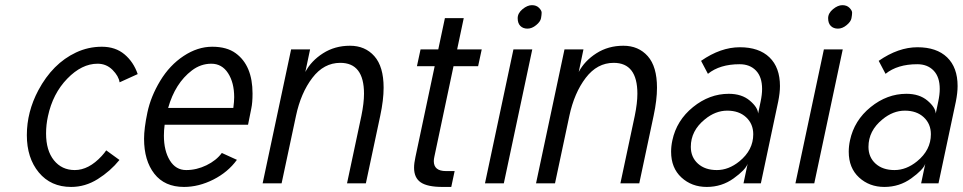

<svg xmlns="http://www.w3.org/2000/svg" viewBox="-20 -717 3766 751"><path d="M447.8 -395Q444.3 -419.4 420.2 -443.6Q396 -467.8 361.8 -467.8Q299.8 -467.8 243.2 -409.4Q186.5 -351.1 167.5 -262.2Q160.2 -229 160.2 -194.8Q160.2 -128.4 190.9 -90.1Q221.7 -51.8 272.5 -51.8Q327.1 -51.8 377.9 -106.9Q388.7 -118.7 395.5 -128.9L447.3 -91.3Q411.6 -47.4 362.5 -16.6Q313.5 14.2 258.3 14.2Q178.7 14.2 131.8 -42.5Q85 -99.1 85 -188.5Q85 -279.3 129.9 -363.8Q186 -468.8 277.3 -511.7Q325.2 -534.2 378.4 -534.2Q431.6 -534.2 467 -504.4Q502.4 -474.6 518.6 -427.2Z M637.7 -294.9H892.6Q896 -319.8 896 -336.9Q896 -393.6 872.1 -430.7Q848.1 -467.8 806.6 -467.8Q765.1 -467.8 730.5 -441.4Q665 -391.6 637.7 -294.9ZM624 -229Q621.1 -207.5 621.1 -186.5Q621.1 -127.4 644.3 -89.6Q667.5 -51.8 708.3 -51.8Q749 -51.8 787.6 -70.6Q826.2 -89.4 847.7 -118.7L906.7 -91.8Q871.6 -43.5 814.5 -14.6Q757.3 14.2 699.7 14.2Q624 14.2 583.7 -37.4Q543.5 -88.9 543.5 -174.3Q543.5 -214.8 556.6 -277.3Q569.8 -339.8 606.7 -400.9Q643.6 -461.9 698.2 -498Q752.9 -534.2 810.1 -534.2Q867.2 -534.2 901.9 -508.8Q967.8 -460.9 967.8 -351.1Q967.8 -314.9 962.9 -292.5Q956.1 -260.3 950.2 -229Z M1403.8 -350.6Q1403.8 -471.2 1311 -471.2Q1246.6 -471.2 1201.7 -412.4Q1156.7 -353.5 1137.7 -263.7L1081.5 0H1007.3L1118.7 -523.9H1192.9L1174.3 -435.5Q1197.3 -479 1243.4 -508.5Q1289.6 -538.1 1348.9 -538.1Q1408.2 -538.1 1444.3 -497.3Q1480.5 -456.5 1480.5 -374Q1480.5 -326.2 1467.3 -264.2L1411.1 0H1337.4L1393.6 -264.2Q1403.8 -314 1403.8 -350.6Z M1680.2 -458H1610.8L1625 -523.9H1694.3L1720.2 -646H1793.9L1768.1 -523.9H1864.3L1850.1 -458H1753.9L1679.2 -105Q1676.8 -94.2 1676.8 -86.9Q1676.8 -47.9 1724.1 -47.9H1758.3L1745.1 14.2H1710.9Q1651.9 14.2 1625.7 -3.7Q1599.6 -21.5 1599.6 -61Q1599.6 -78.6 1605 -103Z M1988.3 -523.9H2062L1950.7 0H1877ZM2043.2 -605Q2025.9 -605 2015.4 -615.5Q2004.9 -626 2004.9 -645.8Q2004.9 -665.5 2023.9 -681.2Q2043 -696.8 2060.5 -696.8Q2078.1 -696.8 2088.4 -686.3Q2098.6 -675.8 2098.6 -667.5Q2098.6 -659.2 2096.2 -645.8Q2093.8 -632.3 2077.1 -618.7Q2060.5 -605 2043.2 -605Z M2473.1 -350.6Q2473.1 -471.2 2380.4 -471.2Q2315.9 -471.2 2271 -412.4Q2226.1 -353.5 2207 -263.7L2150.9 0H2076.7L2188 -523.9H2262.2L2243.7 -435.5Q2266.6 -479 2312.7 -508.5Q2358.9 -538.1 2418.2 -538.1Q2477.5 -538.1 2513.7 -497.3Q2549.8 -456.5 2549.8 -374Q2549.8 -326.2 2536.6 -264.2L2480.5 0H2406.7L2462.9 -264.2Q2473.1 -314 2473.1 -350.6Z M2736.8 -250Q2682.1 -205.6 2682.1 -142.6Q2682.1 -102.1 2710 -76.9Q2737.8 -51.8 2783.9 -51.8Q2830.1 -51.8 2872.1 -85.9Q2926.3 -129.9 2926.3 -191.9Q2926.3 -232.4 2898.4 -258.3Q2870.6 -284.2 2824.5 -284.2Q2778.3 -284.2 2736.8 -250ZM2830.6 -350.1Q2881.3 -350.1 2912.8 -323.5Q2944.3 -296.9 2945.3 -272.9L2955.1 -319.8Q2960.9 -347.2 2960.9 -369.1Q2960.9 -416 2937 -440.9Q2913.1 -465.8 2873 -465.8Q2795.4 -465.8 2749 -428.2L2722.2 -479Q2798.8 -532.2 2873.8 -532.2Q2948.7 -532.2 2989.7 -492.7Q3030.8 -453.1 3030.8 -380.4Q3030.8 -354 3023.9 -319.8L2956.1 0H2888.2L2904.3 -76.2Q2896 -52.7 2849.6 -19.3Q2803.2 14.2 2744.4 14.2Q2685.5 14.2 2645.3 -22.9Q2605 -60.1 2605 -123.5Q2605 -145.5 2609.9 -168Q2626.5 -246.1 2690.7 -298.1Q2754.9 -350.1 2830.6 -350.1Z M3202.6 -523.9H3276.4L3165 0H3091.3ZM3257.6 -605Q3240.2 -605 3229.7 -615.5Q3219.2 -626 3219.2 -645.8Q3219.2 -665.5 3238.3 -681.2Q3257.3 -696.8 3274.9 -696.8Q3292.5 -696.8 3302.7 -686.3Q3313 -675.8 3313 -667.5Q3313 -659.2 3310.5 -645.8Q3308.1 -632.3 3291.5 -618.7Q3274.9 -605 3257.6 -605Z M3431.6 -250Q3377 -205.6 3377 -142.6Q3377 -102.1 3404.8 -76.9Q3432.6 -51.8 3478.8 -51.8Q3524.9 -51.8 3566.9 -85.9Q3621.1 -129.9 3621.1 -191.9Q3621.1 -232.4 3593.3 -258.3Q3565.4 -284.2 3519.3 -284.2Q3473.1 -284.2 3431.6 -250ZM3525.4 -350.1Q3576.2 -350.1 3607.7 -323.5Q3639.2 -296.9 3640.1 -272.9L3649.9 -319.8Q3655.8 -347.2 3655.8 -369.1Q3655.8 -416 3631.8 -440.9Q3607.9 -465.8 3567.9 -465.8Q3490.2 -465.8 3443.8 -428.2L3417 -479Q3493.7 -532.2 3568.6 -532.2Q3643.6 -532.2 3684.6 -492.7Q3725.6 -453.1 3725.6 -380.4Q3725.6 -354 3718.8 -319.8L3650.9 0H3583L3599.1 -76.2Q3590.8 -52.7 3544.4 -19.3Q3498 14.2 3439.2 14.2Q3380.4 14.2 3340.1 -22.9Q3299.8 -60.1 3299.8 -123.5Q3299.8 -145.5 3304.7 -168Q3321.3 -246.1 3385.5 -298.1Q3449.7 -350.1 3525.4 -350.1Z"/></svg>

Font: Tuffy
Style: Italic
Weight: 400
Italic angle: -12°
Designer: Thatcher Ulrich, Karoly Barta and Michael Everson
Version: Version 001.271